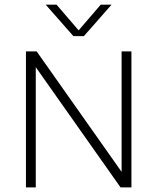

<svg xmlns="http://www.w3.org/2000/svg" viewBox="-20 -820 688 840"><path d="M93.5 0V-595H140.5L525.5 -49H512V-595H555V0H507.5L122.5 -546H136.5V0ZM301 -662 180 -799.5H227.5L331 -679H317L420.5 -799.5H468L347 -662Z"/></svg>

Font: Encode Sans SC ExtraLight
Style: Regular
Weight: 250
Designer: Multiple Designers
Foundry: Impallari Type
Version: Version 3.002